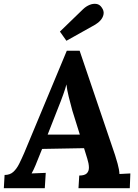

<svg xmlns="http://www.w3.org/2000/svg" viewBox="-32 -983 719 1003"><path d="M384 -718 569 -173Q574 -158 582.5 -127.5Q591 -97 592 -74L649 -77L646 0H378L382 -66Q410 -66 421.5 -77.5Q433 -89 432.5 -109Q432 -129 424 -154L407 -209L188 -205L169 -158Q164 -145 153.5 -119.5Q143 -94 133 -77L207 -80L202 0H-12L-8 -69Q20 -69 37.5 -85Q55 -101 68 -127Q81 -153 94 -183L317 -718ZM315 -542Q311 -525 299 -491Q287 -457 268 -410L217 -280H385L346 -405Q336 -441 327 -477.5Q318 -514 315 -542ZM315 -770 281 -818 403 -936Q418 -950 436 -957.5Q454 -965 471.5 -962.5Q489 -960 500 -943Q512 -926 509 -909Q506 -892 494 -878Q482 -864 465 -854Z"/></svg>

Font: Lora Italic
Style: Italic
Weight: 400
Italic angle: -3°
Designer: Olga Karpushina, Alexei Vanyashin (Cyrillic)
Foundry: Cyreal
Version: Version 2.210; ttfautohint (v1.8.1.43-b0c9)